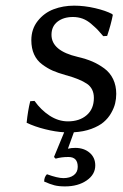

<svg xmlns="http://www.w3.org/2000/svg" viewBox="-20 -459 436 679"><path d="M222.2 96.2Q196.3 96.2 176.8 102.1L170.9 96.2L207 8.8Q176.8 7.3 139.6 -2Q102.5 -11.2 74.2 -24.9Q78.6 -67.9 86.9 -101.1L102.1 -102.1Q124.5 -70.3 155.5 -50Q186.5 -29.8 220.2 -29.8Q261.2 -29.8 286.6 -51.8Q312 -73.7 312 -112.8Q312 -146 287.4 -162.8Q262.7 -179.7 210.9 -193.8Q184.6 -201.2 166.3 -209.2Q147.9 -217.3 129.2 -231.2Q110.4 -245.1 100.6 -266.6Q90.8 -288.1 90.8 -316.9Q90.8 -356.4 113.5 -385Q136.2 -413.6 169.7 -426.3Q203.1 -439 242.2 -439Q278.3 -439 316.2 -430.2Q354 -421.4 377 -409.2L378.9 -405.8Q372.6 -372.6 358.9 -332L345.2 -331.1Q331.5 -347.2 325 -354Q318.4 -360.8 303.2 -374Q288.1 -387.2 272 -393.1Q255.9 -398.9 237.8 -398.9Q204.6 -398.9 183.3 -382.3Q162.1 -365.7 162.1 -335.9Q162.1 -279.3 254.9 -257.8Q284.2 -251 306.4 -241.5Q328.6 -231.9 348.9 -217Q369.1 -202.1 380.1 -179.2Q391.1 -156.2 391.1 -127Q391.1 -109.9 387.2 -93.5Q383.3 -77.1 373 -59.1Q362.8 -41 346.4 -27.1Q330.1 -13.2 303 -3.2Q275.9 6.8 241.2 8.8L220.2 66.9Q231.9 64 246.1 64Q276.9 64 296.9 81.1Q316.9 98.1 316.9 126Q316.9 158.2 286.4 179.2Q255.9 200.2 210 200.2Q187.5 200.2 172.4 196.3Q157.2 192.4 136.2 183.1Q136.2 167 146 157.2Q183.6 170.9 204.1 170.9Q227.1 170.9 241 160.4Q254.9 149.9 254.9 130.9Q254.9 96.2 222.2 96.2Z"/></svg>

Font: Linear Smooth
Style: Regular
Weight: 400
Designer: Philipp H. Poll, Flanker
Foundry: Philipp H. Poll, reworked by Flanker
Version: Version 1.061 | FøM Fix